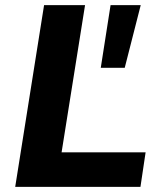

<svg xmlns="http://www.w3.org/2000/svg" viewBox="-20 -725 633 745"><path d="M39 0 151 -705H310L219 -134H545L525 0ZM371 -462 409 -705H526L464 -462Z"/></svg>

Font: Nunito Sans 10pt ExtraBold
Style: Italic
Weight: 800
Italic angle: -9°
Designer: Vernon Adams
Foundry: Vernon Adams
Version: Version 3.101;gftools[0.9.27]